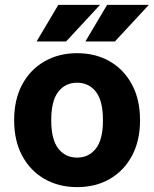

<svg xmlns="http://www.w3.org/2000/svg" viewBox="-20 -755 632 787"><path d="M38 -262Q38 -347 71 -408.5Q104 -470 162.5 -503.5Q221 -537 296 -537Q372 -537 430 -503.5Q488 -470 521 -408.5Q554 -347 554 -262Q554 -178 521 -116.5Q488 -55 430 -21.5Q372 12 296 12Q221 12 162.5 -21.5Q104 -55 71 -116.5Q38 -178 38 -262ZM190 -262Q190 -183 219 -146Q248 -109 296 -109Q344 -109 373 -146Q402 -183 402 -262Q402 -342 373 -379Q344 -416 296 -416Q248 -416 219 -379Q190 -342 190 -262ZM130 -585 219 -735H390L251 -585ZM330 -585 419 -735H590L451 -585Z"/></svg>

Font: Radio Canada
Style: Bold
Weight: 700
Designer: Charles Daoud, Etienne Aubert Bonn, Alexandre Saumier Demers, Jacques Le Bailly
Foundry: Radio-Canada
Version: Version 2.104; ttfautohint (v1.8.4.7-5d5b);gftools[0.9.28.de